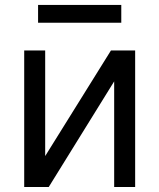

<svg xmlns="http://www.w3.org/2000/svg" viewBox="-20 -747 637 767"><path d="M423.3 -545.5H519.9V0H436.1V-421.9L174.7 0H76.7V-545.5H160.5V-123.6ZM464.5 -656.2H132.1V-727.3H464.5Z"/></svg>

Font: Fast_Sans-Dotted
Style: Regular
Weight: 400
Version: Version 3.018